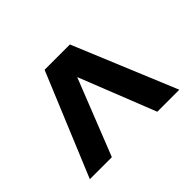

<svg xmlns="http://www.w3.org/2000/svg" viewBox="-136 -715 783 783"><g transform="rotate(45 255.5 -324.0)"><path d="M478 -582V-455L147 -324L478 -193V-66L32 -251V-397Z"/></g></svg>

Font: Montserrat arm
Style: Bold
Weight: 700
Designer: Julieta Ulanovsky
Foundry: Julieta Ulanovsky
Version: Version 6.000;PS 006.000;hotconv 1.0.88;makeotf.lib2.5.64775